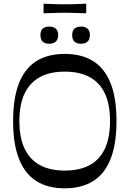

<svg xmlns="http://www.w3.org/2000/svg" viewBox="-20 -1006 702 1040"><path d="M331 14Q239 14 177 -25Q115 -64 83 -145Q51 -226 51 -350Q51 -475 83 -555.5Q115 -636 177 -675Q239 -714 331 -714Q422 -714 484.5 -675Q547 -636 579 -555.5Q611 -475 611 -350Q611 -226 579 -145Q547 -64 484.5 -25Q422 14 331 14ZM331 -82Q411 -82 465.5 -111.5Q520 -141 548 -200.5Q576 -260 576 -350Q576 -441 548 -500Q520 -559 465.5 -588.5Q411 -618 331 -618Q251 -618 196.5 -588.5Q142 -559 113.5 -500Q85 -441 85 -350Q85 -260 113.5 -200.5Q142 -141 196.5 -111.5Q251 -82 331 -82ZM247 -769Q199 -769 199 -816Q199 -839 211 -850.5Q223 -862 247 -862Q270 -862 282.5 -850.5Q295 -839 295 -816Q295 -793 282.5 -781Q270 -769 247 -769ZM419 -769Q371 -769 371 -816Q371 -839 383 -850.5Q395 -862 419 -862Q442 -862 454.5 -850.5Q467 -839 467 -816Q467 -793 454.5 -781Q442 -769 419 -769ZM216 -934V-986Q246 -985 265.5 -984Q285 -983 300 -983Q315 -983 331 -983Q347 -983 362 -983Q377 -983 397 -984Q417 -985 447 -986V-934Q417 -935 397 -935.5Q377 -936 361.5 -936.5Q346 -937 330 -937Q314 -937 299.5 -936.5Q285 -936 265.5 -935.5Q246 -935 216 -934Z"/></svg>

Font: Ojuju Medium
Style: Regular
Weight: 500
Designer: Chisaokwu Joboson, Mirko Velimirovic
Foundry: Udi Foundry
Version: Version 1.000